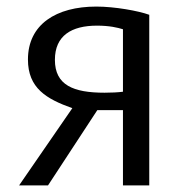

<svg xmlns="http://www.w3.org/2000/svg" viewBox="-20 -562 560 584"><path d="M126 2H38L200 -233C121 -261 65 -294 65 -381C65 -488 151 -542 273 -542C329 -542 401 -529 434 -517V2H354V-227H276ZM147 -380C147 -303 203 -280 298 -280C318 -280 339 -281 354 -283V-473C338 -478 313 -484 275 -484C198 -484 147 -454 147 -380Z"/></svg>

Font: Repo Regular
Style: Regular
Weight: 400
Designer: Stefan Peev
Foundry: Context Ltd
Version: Version 1.502